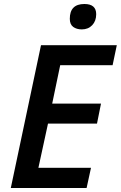

<svg xmlns="http://www.w3.org/2000/svg" viewBox="-20 -940 604 960"><path d="M34 0 185 -714H564L543 -614H281L241 -422H485L465 -322H220L172 -101H435L413 0ZM389 -793Q421 -793 441 -814Q461 -835 461 -869Q461 -920 402 -920Q329 -920 329 -846Q329 -818 346 -805.5Q363 -793 389 -793Z"/></svg>

Font: Noto Sans UI Medium
Style: Italic
Weight: 500
Italic angle: -12°
Designer: Monotype Design Team
Foundry: Monotype Imaging Inc.
Version: Version 1.901